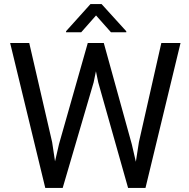

<svg xmlns="http://www.w3.org/2000/svg" viewBox="-20 -922 927 942"><path d="M269.5 -214.8 410.6 -710.9H489.3L626.5 -214.8L646.5 -128.4L661.6 -225.1L771.5 -710.9H865.7L693.8 0H608.4L461.9 -518.1L450.7 -572.3L439.5 -518.1L287.6 0H202.1L29.8 -710.9H123.5L235.8 -224.6L250 -130.4ZM478.5 -901.9 599.6 -768.6V-763.7H524.4L451.2 -846.2L378.4 -763.7H304.2V-769L423.8 -901.9Z"/></svg>

Font: Vazirmatn UI FD
Style: Regular
Weight: 400
Designer: Saber Rastikerdar
Foundry: Saber Rastikerdar
Version: Version 33.003